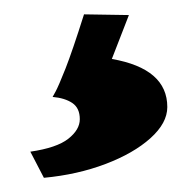

<svg xmlns="http://www.w3.org/2000/svg" viewBox="-20 -44 254 269"><path d="M214.4 106Q214.4 128.4 190.7 149.7Q167 170.9 127.7 185.8Q88.4 200.7 41.5 205.1L22.5 168.5Q59.6 163.1 75.7 150.4Q91.8 137.7 91.8 123Q91.8 107.4 81.3 100.3Q70.8 93.3 53.7 91.8Q53.7 91.8 57.9 84.2Q62 76.7 71.8 52Q81.5 27.3 97.7 -23.9L160.6 -22.9L136.7 38.6Q214.4 52.2 214.4 106Z"/></svg>

Font: Namdhinggo ExtraBold
Style: Regular
Weight: 800
Designer: Victor Gaultney
Foundry: SIL International
Version: Version 3.001